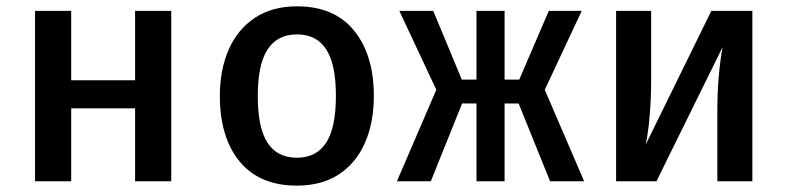

<svg xmlns="http://www.w3.org/2000/svg" viewBox="-20 -576 2502 610"><path d="M409.2 0V-231.8H206.2V0H91.3V-541.5H206.2V-321H409.2V-541.5H524.1V0Z M923.6 -555.9Q1042.6 -555.9 1105.1 -478.5Q1167.7 -401 1167.7 -271.8Q1167.7 -185.6 1139.2 -121.5Q1110.8 -57.4 1056.2 -21.8Q1001.5 13.8 923.1 13.8Q804.6 13.8 741.5 -62.8Q678.5 -139.5 678.5 -270.8Q678.5 -354.9 706.9 -419.2Q735.4 -483.6 790.3 -519.7Q845.1 -555.9 923.6 -555.9ZM923.6 -466.7Q861.5 -466.7 830.3 -419.2Q799 -371.8 799 -270.8Q799 -169.7 830 -122.3Q861 -74.9 923.1 -74.9Q985.1 -74.9 1016.2 -122.6Q1047.2 -170.3 1047.2 -271.8Q1047.2 -371.8 1016.4 -419.2Q985.6 -466.7 923.6 -466.7Z M1493.8 0V-247.2H1448.2L1348.7 0H1241L1366.2 -290.8L1248.7 -541.5H1356.4L1447.2 -323.1H1493.8V-541.5H1583.1V-323.1H1629.7L1723.6 -541.5H1828.2L1710.8 -290.8L1835.9 0H1727.7L1627.7 -247.2H1583.1V0Z M2370.3 -541.5V0H2259V-222.6Q2259 -281.5 2263.6 -334.1Q2268.2 -386.7 2275.9 -426.7L2065.6 0H1937.4V-541.5H2048.7V-318.5Q2048.7 -262.6 2044.1 -208.5Q2039.5 -154.4 2031.3 -116.4L2240 -541.5Z"/></svg>

Font: Fira Code Medium
Style: Regular
Weight: 500
Designer: Carrois Corporate, Edenspiekermann AG, Nikita Prokopov
Foundry: Carrois Corporate, Edenspiekermann AG, Nikita Prokopov
Version: Version 6.002